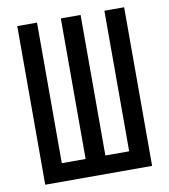

<svg xmlns="http://www.w3.org/2000/svg" viewBox="-82 -799 766 869"><g transform="rotate(-10 301.0 -364.5)"><path d="M546.9 0V-729H456.1V-83H346.7V-729H255.9V-83H146.5V-729H55.7V0Z"/></g></svg>

Font: Hack Dev
Style: Regular
Weight: 400
Designer: Christopher Simpkins
Foundry: Christopher Simpkins
Version: Version 2.0315